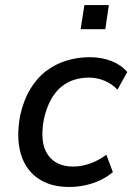

<svg xmlns="http://www.w3.org/2000/svg" viewBox="-20 -733 525 762"><path d="M254 9Q179 9 129.5 -26Q80 -61 62 -124.5Q44 -188 60 -274Q73 -334 99.5 -378.5Q126 -423 163 -451Q200 -479 244 -492.5Q288 -506 336 -506Q384 -506 423 -490.5Q462 -475 485 -447L446 -377Q425 -400 395 -412.5Q365 -425 333 -425Q302 -425 273.5 -416Q245 -407 221.5 -387Q198 -367 181 -335.5Q164 -304 154 -259Q137 -167 169.5 -119.5Q202 -72 270 -72Q305 -72 340 -85Q375 -98 402 -119L428 -50Q407 -32 379 -18.5Q351 -5 319.5 2Q288 9 254 9ZM300 -617 315 -713H412L398 -617Z"/></svg>

Font: Nunito Sans 7pt SemiCondensed Medium
Style: Italic
Weight: 500
Width: 4
Italic angle: -9°
Designer: Vernon Adams
Foundry: Vernon Adams
Version: Version 3.101;gftools[0.9.27]